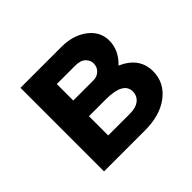

<svg xmlns="http://www.w3.org/2000/svg" viewBox="-109 -552 684 684"><g transform="rotate(-45 233.0 -210.5)"><path d="M366 -230Q439 -198 439 -129Q439 -72 392.5 -36Q346 0 269 0H63V-421H269Q328 -421 367 -391.5Q406 -362 406 -316Q406 -268 366 -230ZM256 -339H164V-256H266Q284 -256 296.5 -268Q309 -280 309 -298Q309 -314 296.5 -326.5Q284 -339 256 -339ZM273 -80Q304 -80 320.5 -93.5Q337 -107 337 -129Q337 -177 248 -177H164V-80Z"/></g></svg>

Font: EauTest
Style: Bold Italic
Weight: 700
Italic angle: -12°
Designer: Christian Thalmann (Catharsis Fonts)
Version: Version 0.001;PS 000.001;hotconv 1.0.88;makeotf.lib2.5.64775